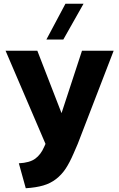

<svg xmlns="http://www.w3.org/2000/svg" viewBox="-20 -772 640 1030"><path d="M81.1 104Q139.2 101.1 169.2 79.1Q199.2 57.1 216.8 16.1L224.1 0L9.8 -500H180.2L310.1 -165L419.9 -500H589.8L397 0L375 50.8Q353.5 100.6 332 133.1Q310.5 165.5 280.5 188.7Q250.5 211.9 211.7 223.1Q172.9 234.4 118.2 237.8ZM229 -560.1 331.1 -752H428.2L319.8 -560.1Z"/></svg>

Font: Gully
Style: Bold
Weight: 700
Designer: jaikishan Patel
Foundry: MagicType
Version: Version 1.000;Glyphs 3.2 (3242)